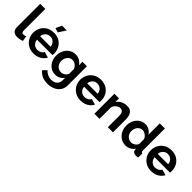

<svg xmlns="http://www.w3.org/2000/svg" viewBox="220 -2032 3557 3557"><g transform="rotate(45 1998.5 -253.5)"><path d="M60 -730H194V-168Q194 -132 206 -119.5Q218 -107 239 -107Q255 -107 272 -111Q289 -115 302 -121L320 -19Q293 -6 257 1Q221 8 192 8Q129 8 94.5 -25.5Q60 -59 60 -121Z M345 -259Q345 -334 378.5 -396Q412 -458 474.5 -495.5Q537 -533 622 -533Q708 -533 769 -495.5Q830 -458 862.5 -396.5Q895 -335 895 -264Q895 -252 894 -239.5Q893 -227 892 -219H487Q491 -179 510.5 -149Q530 -119 560.5 -103.5Q591 -88 626 -88Q666 -88 701.5 -107.5Q737 -127 750 -159L865 -127Q846 -87 810.5 -56Q775 -25 727 -7.5Q679 10 621 10Q558 10 507 -11.5Q456 -33 420 -70.5Q384 -108 364.5 -156.5Q345 -205 345 -259ZM758 -304Q754 -344 735.5 -373.5Q717 -403 687 -419.5Q657 -436 620 -436Q584 -436 554.5 -419.5Q525 -403 506.5 -373.5Q488 -344 484 -304ZM664 -585 578 -611 632 -730H757Z M946 -262Q946 -319 964 -368Q982 -417 1014.5 -454.5Q1047 -492 1091.5 -512.5Q1136 -533 1190 -533Q1251 -533 1297 -505.5Q1343 -478 1373 -432V-524H1490V-25Q1490 53 1452.5 108.5Q1415 164 1349 193.5Q1283 223 1199 223Q1114 223 1055 194.5Q996 166 954 114L1027 43Q1057 80 1102.5 101Q1148 122 1199 122Q1242 122 1277.5 106.5Q1313 91 1334.5 58.5Q1356 26 1356 -25V-91Q1330 -46 1282.5 -21.5Q1235 3 1182 3Q1130 3 1086.5 -17.5Q1043 -38 1011.5 -75Q980 -112 963 -160Q946 -208 946 -262ZM1356 -192V-317Q1344 -348 1322.5 -371Q1301 -394 1274.5 -406.5Q1248 -419 1219 -419Q1188 -419 1163 -406Q1138 -393 1120 -369.5Q1102 -346 1092.5 -317.5Q1083 -289 1083 -258Q1083 -226 1094 -198Q1105 -170 1124.5 -149Q1144 -128 1170.5 -116Q1197 -104 1227 -104Q1249 -104 1269 -111Q1289 -118 1306 -130Q1323 -142 1336 -158.5Q1349 -175 1356 -192Z M1578 -259Q1578 -334 1611.5 -396Q1645 -458 1707.5 -495.5Q1770 -533 1855 -533Q1941 -533 2002 -495.5Q2063 -458 2095.5 -396.5Q2128 -335 2128 -264Q2128 -252 2127 -239.5Q2126 -227 2125 -219H1720Q1724 -179 1743.5 -149Q1763 -119 1793.5 -103.5Q1824 -88 1859 -88Q1899 -88 1934.5 -107.5Q1970 -127 1983 -159L2098 -127Q2079 -87 2043.5 -56Q2008 -25 1960 -7.5Q1912 10 1854 10Q1791 10 1740 -11.5Q1689 -33 1653 -70.5Q1617 -108 1597.5 -156.5Q1578 -205 1578 -259ZM1991 -304Q1987 -344 1968.5 -373.5Q1950 -403 1920 -419.5Q1890 -436 1853 -436Q1817 -436 1787.5 -419.5Q1758 -403 1739.5 -373.5Q1721 -344 1717 -304Z M2697 0H2563V-294Q2563 -357 2541 -386Q2519 -415 2480 -415Q2453 -415 2425.5 -401Q2398 -387 2376 -362.5Q2354 -338 2344 -306V0H2210V-524H2331V-427Q2351 -461 2382 -484.5Q2413 -508 2453.5 -520.5Q2494 -533 2539 -533Q2588 -533 2619.5 -515.5Q2651 -498 2667.5 -468.5Q2684 -439 2690.5 -402Q2697 -365 2697 -327Z M3016 -533Q3074 -533 3120.5 -504.5Q3167 -476 3193 -432V-730H3327V-150Q3327 -129 3334 -120Q3341 -111 3358 -109V0Q3323 7 3301 7Q3265 7 3241.5 -11Q3218 -29 3215 -58L3213 -91Q3184 -42 3134.5 -16Q3085 10 3031 10Q2977 10 2931.5 -11Q2886 -32 2852.5 -69Q2819 -106 2800.5 -155.5Q2782 -205 2782 -262Q2782 -338 2812 -399.5Q2842 -461 2895 -497Q2948 -533 3016 -533ZM3193 -317Q3183 -346 3161 -369Q3139 -392 3112 -405.5Q3085 -419 3058 -419Q3027 -419 3002 -406Q2977 -393 2958.5 -371Q2940 -349 2930.5 -320Q2921 -291 2921 -259Q2921 -227 2931.5 -198.5Q2942 -170 2962 -149Q2982 -128 3008.5 -116Q3035 -104 3066 -104Q3085 -104 3104.5 -110.5Q3124 -117 3141.5 -128.5Q3159 -140 3172.5 -156.5Q3186 -173 3193 -192Z M3426 -259Q3426 -334 3459.5 -396Q3493 -458 3555.5 -495.5Q3618 -533 3703 -533Q3789 -533 3850 -495.5Q3911 -458 3943.5 -396.5Q3976 -335 3976 -264Q3976 -252 3975 -239.5Q3974 -227 3973 -219H3568Q3572 -179 3591.5 -149Q3611 -119 3641.5 -103.5Q3672 -88 3707 -88Q3747 -88 3782.5 -107.5Q3818 -127 3831 -159L3946 -127Q3927 -87 3891.5 -56Q3856 -25 3808 -7.5Q3760 10 3702 10Q3639 10 3588 -11.5Q3537 -33 3501 -70.5Q3465 -108 3445.5 -156.5Q3426 -205 3426 -259ZM3839 -304Q3835 -344 3816.5 -373.5Q3798 -403 3768 -419.5Q3738 -436 3701 -436Q3665 -436 3635.5 -419.5Q3606 -403 3587.5 -373.5Q3569 -344 3565 -304Z"/></g></svg>

Font: YasnoRaleway
Style: Bold
Weight: 700
Designer: Matt McInerney, Pablo Impallari, Rodrigo Fuenzalida
Foundry: Matt McInerney, Pablo Impallari, Rodrigo Fuenzalida
Version: Version 4.026